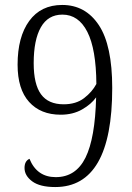

<svg xmlns="http://www.w3.org/2000/svg" viewBox="-20 -743 533 775"><path d="M79 -65Q79 -93 99 -102Q129 -28 205 -28Q286 -28 325 -106.5Q364 -185 368 -350Q348 -322 311 -301Q274 -280 225 -280Q144 -280 97.5 -331.5Q51 -383 51 -482Q51 -594 98 -658.5Q145 -723 231 -723Q325 -723 379 -641.5Q433 -560 433 -388Q433 12 203 12Q141 12 110 -11Q79 -34 79 -65ZM369 -404Q368 -545 332.5 -614.5Q297 -684 232 -684Q174 -684 145 -633Q116 -582 116 -488Q116 -403 145.5 -362.5Q175 -322 237 -322Q287 -322 319.5 -347Q352 -372 369 -404Z"/></svg>

Font: Noto Serif NarrowLight
Style: Regular
Weight: 300
Width: 4
Designer: Monotype Design Team
Foundry: Monotype Imaging Inc.
Version: Version 1.001